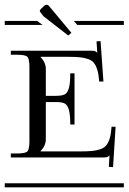

<svg xmlns="http://www.w3.org/2000/svg" viewBox="-29 -797 547 817"><path d="M209 -362.8H166V-205.1Q166 -176.8 144 -154.8V-152.8H314.9Q345.7 -152.8 364.5 -154.8Q383.3 -156.7 399.7 -162.6Q416 -168.5 424.6 -180.2Q433.1 -191.9 438.5 -210.4Q443.8 -229 445.8 -257.8H462.9L452.1 -85.9L434.1 -86.9L437 -134.8H436Q431.2 -129.9 426.3 -128.4Q421.4 -127 409.2 -127H17.1V-144H43.9Q79.1 -144 87.6 -152.8Q96.2 -161.6 96.2 -196.8V-511.2Q96.2 -546.4 87.6 -555.2Q79.1 -564 43.9 -564H17.1V-581.1H357.9Q370.1 -581.1 374.3 -579.8Q378.4 -578.6 383.8 -573.2H384.8L381.8 -621.1L398.9 -622.1L411.1 -450.2H393.1Q391.1 -479 385.7 -497.6Q380.4 -516.1 371.8 -527.8Q363.3 -539.6 346.9 -545.4Q330.6 -551.3 311.8 -553.2Q293 -555.2 262.2 -555.2H144V-553.2Q166 -531.2 166 -502.9V-389.2H209Q233.9 -389.2 245.8 -395Q257.8 -400.9 263.9 -421.4Q270 -441.9 270 -484.9H288.1V-267.1H270Q270 -310.1 263.9 -330.6Q257.8 -351.1 245.8 -356.9Q233.9 -362.8 209 -362.8ZM498 0H-8.8V-17.1H498ZM161.1 -773.9Q165.5 -776.9 169.9 -776.9Q174.3 -776.9 179.2 -772L274.9 -657.2L261.2 -646L155.8 -728L144 -743.2Q140.1 -749 140.1 -751Q140.1 -753.9 146 -759.8ZM151.9 -690.9H-8.8V-708H128.9ZM285.2 -708H498V-690.9H299.8Z"/></svg>

Font: FoglihtenFr01
Style: Regular
Weight: 500
Version: Version 0.68